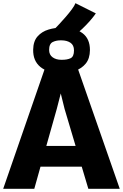

<svg xmlns="http://www.w3.org/2000/svg" viewBox="-29 -1184 771 1204"><path d="M186 0H-9L250 -748H461L722 0H525L483.5 -139H225ZM327 -501 261.5 -269H445L376 -501L352 -598ZM354 -726Q271 -726 224.2 -764.2Q177.5 -802.5 179 -873Q180 -926 206.8 -956Q233.5 -986 274.8 -998.5Q316 -1011 360 -1011Q441 -1011 488 -976.2Q535 -941.5 535 -870Q534.5 -817 508.8 -785.5Q483 -754 441.8 -740Q400.5 -726 354 -726ZM356 -809Q392 -808.5 413.5 -818.8Q435 -829 435 -868Q435 -901 412.8 -916Q390.5 -931 356 -931Q325.5 -932 302.2 -920.8Q279 -909.5 279 -871Q279 -840.5 300.8 -824.8Q322.5 -809 356 -809ZM401 -942 317 -1006Q324.5 -1013.5 343 -1033.2Q361.5 -1053 383 -1077.8Q404.5 -1102.5 421.8 -1126Q439 -1149.5 444 -1164L572 -1100Q556.5 -1077.5 534.2 -1052.2Q512 -1027 487.5 -1003.8Q463 -980.5 440.2 -964Q417.5 -947.5 401 -942Z"/></svg>

Font: Merriweather Sans Black
Style: Regular
Weight: 900
Designer: Eben Sorkin
Foundry: Eben Sorkin
Version: Version 1.008; ttfautohint (v1.7.19-72a1) -l 8 -r 50 -G 200 